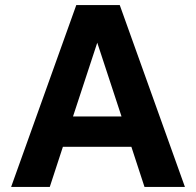

<svg xmlns="http://www.w3.org/2000/svg" viewBox="-20 -740 776 760"><path d="M24 0 282 -720H454L712 0H552L500 -159H229L177 0ZM269 -279H461L365 -571Z"/></svg>

Font: Instrument Sans
Style: Bold
Weight: 700
Designer: Rodrigo Fuenzalida
Foundry: fragTYPE
Version: Version 1.000; ttfautohint (v1.8.4.7-5d5b);gftools[0.9.28]